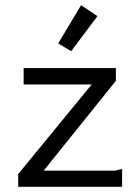

<svg xmlns="http://www.w3.org/2000/svg" viewBox="-20 -719 540 739"><path d="M71 -457H426V-408L148 -62H419Q426 -62 434.5 -65Q443 -68 450 -68V0H50V-49L333 -394H71ZM292 -699 355 -657 254 -522 204 -552Z"/></svg>

Font: InconsolataGo
Style: Regular
Weight: 400
Designer: Raph Levien, Kirill Tkachev
Foundry: Cyreal
Version: Version 1.013